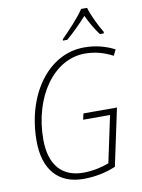

<svg xmlns="http://www.w3.org/2000/svg" viewBox="-101 -1010 806 1089"><g transform="rotate(-10 302.0 -466.0)"><path d="M312 -791 311 -783H336C377 -817 421 -862 455 -900C473 -861 499 -816 524 -783H546L548 -791C524 -829 490 -900 478 -942H444C414 -896 352 -831 312 -791ZM291 10C357 10 421 -3 477 -27L547 -356H354L346 -321H501L444 -53C404 -37 350 -25 295 -25C177 -25 104 -99 104 -249C104 -494 240 -689 421 -689C481 -689 533 -673 580 -648L597 -682C548 -707 492 -724 422 -724C217 -724 65 -517 65 -247C65 -84 145 10 291 10Z"/></g></svg>

Font: Noto Sans SemiCondensed ExtraLight
Style: Italic
Weight: 200
Width: 4
Italic angle: -12°
Designer: Monotype Design Team
Foundry: Monotype Imaging Inc.
Version: Version 2.013